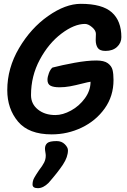

<svg xmlns="http://www.w3.org/2000/svg" viewBox="-20 -681 663 1003"><path d="M573 -263Q573 -179 527 -114.5Q481 -50 407 -14.5Q333 21 250 21Q130 21 74 -46Q18 -113 18 -210Q18 -325 79.5 -429.5Q141 -534 231.5 -597.5Q322 -661 402 -661Q514 -661 564 -616.5Q614 -572 614 -487Q614 -457 591.5 -436Q569 -415 531 -415Q501 -415 490.5 -431Q480 -447 480 -472L481 -504Q481 -522 461 -539Q441 -556 424 -556Q368 -556 301 -505.5Q234 -455 188 -369.5Q142 -284 142 -184Q142 -138 178 -109Q214 -80 269 -80Q308 -80 351 -103.5Q394 -127 423.5 -167.5Q453 -208 453 -254Q439 -252 412 -245Q373 -235 345.5 -230Q318 -225 291 -225Q259 -225 243.5 -233.5Q228 -242 228 -264Q228 -279 235.5 -299Q243 -319 254 -328Q304 -341 369.5 -353Q435 -365 483 -365Q524 -365 543.5 -350.5Q563 -336 568 -315.5Q573 -295 573 -263ZM150 283Q150 264 158.5 248.5Q167 233 184 208Q202 185 210.5 168Q219 151 219 132Q219 125 217 114Q215 103 215 95Q215 77 227 66.5Q239 56 276 56Q302 56 318.5 72.5Q335 89 335 104Q335 139 309 178.5Q283 218 234 274Q206 302 178 302Q150 302 150 283Z"/></svg>

Font: Sriracha
Style: Regular
Weight: 400
Designer: Suppakit Chalermlarp
Version: Version 1.002g